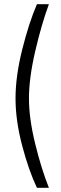

<svg xmlns="http://www.w3.org/2000/svg" viewBox="-20 -770 292 915"><path d="M54 -301Q54 -406 85.5 -532.5Q117 -659 156 -750H213Q177 -652 147.5 -524.5Q118 -397 118 -301Q118 -206 147.5 -85.5Q177 35 213 125H156Q117 43 85.5 -76.5Q54 -196 54 -301Z"/></svg>

Font: Cairo Light
Style: Regular
Weight: 300
Designer: Mohamed Gaber, Accademia di Belle Arti di Urbino and others
Foundry: Kief Type Foundry, Accademia di Belle Arti di Urbino and others
Version: Version 3.011